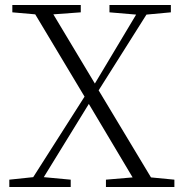

<svg xmlns="http://www.w3.org/2000/svg" viewBox="-20 -743 730 763"><path d="M415 -694 521 -685 357 -411 192 -686 301 -694V-723H29V-694L120 -686L316 -359L112 -39L17 -29V0H261V-29L154 -39L333 -330L507 -38L401 -29V0H673V-29L580 -38L372 -384L562 -685L659 -694V-723H415Z"/></svg>

Font: Noto Serif CJK HK ExtraLight
Style: Regular
Weight: 200
Designer: Ryoko NISHIZUKA 西塚涼子 (kana & ideographs); Frank Grießhammer (Latin, Greek & Cyrillic); Wenlong ZHANG 张文龙 (bopomofo); San
Foundry: Adobe
Version: Version 2.001;hotconv 1.1.0;makeotfexe 2.6.0